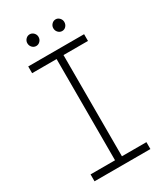

<svg xmlns="http://www.w3.org/2000/svg" viewBox="-207 -927 871 1012"><g transform="rotate(-30 228.0 -421.0)"><path d="M183 -807Q183 -792 173 -781.5Q163 -771 149 -771Q135 -771 125 -781.5Q115 -792 115 -807Q115 -821 125 -831.5Q135 -842 149 -842Q163 -842 173 -831.5Q183 -821 183 -807ZM340 -807Q340 -792 330.5 -781.5Q321 -771 307 -771Q293 -771 283 -781.5Q273 -792 273 -807Q273 -821 283 -831.5Q293 -842 307 -842Q320 -842 330 -831.5Q340 -821 340 -807ZM398 -658H249V-42H398V0H58V-42H207V-658H58V-699H398Z"/></g></svg>

Font: TypoPRO Montserrat Alternates
Style: Regular
Weight: 275
Designer: Julieta Ulanovsky
Foundry: Julieta Ulanovsky
Version: Version 6.001